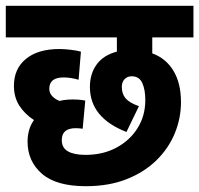

<svg xmlns="http://www.w3.org/2000/svg" viewBox="-20 -642 687 662"><path d="M275 -108Q335 -108 381.5 -133Q428 -158 454.5 -200.5Q481 -243 481 -297Q481 -333 470.5 -356Q460 -379 434 -379Q419 -379 409.5 -369Q400 -359 400 -342Q400 -318 413.5 -302.5Q427 -287 459 -276L416 -187Q290 -236 290 -342Q290 -388 313.5 -420Q337 -452 383 -464V-513H0V-622H647V-513H505V-458Q552 -441 578 -398Q604 -355 604 -290Q604 -234 582.5 -182Q561 -130 519 -89Q477 -48 416 -24Q355 0 276 0Q174 0 124.5 -43Q75 -86 75 -154Q75 -173 80 -192Q85 -211 97 -228Q65 -249 46.5 -278Q28 -307 28 -346Q28 -405 69.5 -439Q111 -473 185 -473Q201 -473 222.5 -470.5Q244 -468 259 -464L251 -367Q224 -375 199 -375Q150 -375 150 -336Q150 -321 160 -310.5Q170 -300 185 -294Q206 -299 230 -299Q257 -299 274 -295L265 -198Q260 -199 254 -199.5Q248 -200 241 -200Q193 -200 193 -159Q193 -132 214.5 -120Q236 -108 275 -108Z"/></svg>

Font: Noto Sans Condensed
Style: Bold
Weight: 700
Width: 3
Designer: Monotype Design Team
Foundry: Monotype Imaging Inc.
Version: Version 2.013; ttfautohint (v1.8.4.7-5d5b)